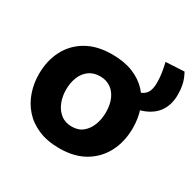

<svg xmlns="http://www.w3.org/2000/svg" viewBox="-140 -769 952 936"><g transform="rotate(30 336.0 -301.0)"><path d="M301 13.5Q233 13.5 182.8 -8Q132.5 -29.5 99.8 -66.5Q67 -103.5 50.8 -151.2Q34.5 -199 34.5 -251Q34.5 -325.5 64.8 -384.8Q95 -444 153.8 -478.2Q212.5 -512.5 298 -512.5Q364 -512.5 413.8 -492.8Q463.5 -473 496.8 -437.2Q530 -401.5 546.5 -353.8Q563 -306 563 -251Q563 -175.5 532.5 -115.8Q502 -56 443.5 -21.2Q385 13.5 301 13.5ZM300.5 -108.5Q338 -108.5 362.2 -128.8Q386.5 -149 398.8 -181.5Q411 -214 411 -251Q411 -295 397 -326.2Q383 -357.5 358 -374Q333 -390.5 300 -390.5Q263 -390.5 237.8 -372Q212.5 -353.5 199.8 -322Q187 -290.5 187 -251Q187 -214 199.8 -181.5Q212.5 -149 237.8 -128.8Q263 -108.5 300.5 -108.5ZM453.5 -332.5 435 -409Q485.5 -409 511.2 -420.2Q537 -431.5 545.8 -452Q554.5 -472.5 554.5 -500.5Q554.5 -531 550 -558.2Q545.5 -585.5 539.5 -610.5L643.5 -616Q650.5 -603 657 -587.2Q663.5 -571.5 667.5 -550.5Q671.5 -529.5 671.5 -500.5Q671.5 -450 648.5 -412.2Q625.5 -374.5 577.2 -353.5Q529 -332.5 453.5 -332.5Z"/></g></svg>

Font: Commissioner Thin
Style: Bold
Weight: 700
Version: Version 1.001;gftools[0.9.23]